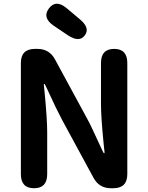

<svg xmlns="http://www.w3.org/2000/svg" viewBox="-20 -1001 789 1021"><path d="M161 0Q91 0 91 -75V-666Q91 -741 166 -741H179Q242 -741 272 -686L438 -380Q457 -346 473 -311L525 -199Q531 -186 533.5 -186Q536 -186 536 -191L531 -238Q517 -379 517 -445V-666Q517 -741 587 -741Q657 -741 657 -666V-75Q657 0 582 0H570Q507 0 477 -56L311 -362Q293 -396 276 -431L224 -542Q218 -555 215.5 -555Q213 -555 213 -550L218 -502Q231 -364 231 -297V-75Q231 0 161 0ZM431 -813Q402 -773 340 -814L266 -864Q203 -907 240 -956Q277 -1006 335 -957L404 -899Q461 -852 431 -813Z"/></svg>

Font: Resource Han Rounded JP
Style: Bold
Weight: 700
Designer: Cyano Hao (round all glyphs); Ryoko NISHIZUKA 西塚涼子 (kana, bopomofo & ideographs); Paul D. Hunt (Latin, Greek & Cyrillic)
Foundry: Cyano Hao
Version: 0.990